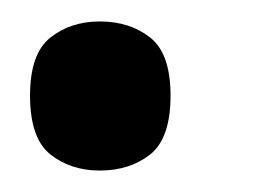

<svg xmlns="http://www.w3.org/2000/svg" viewBox="-20 -152 248 179"><path d="M73 7Q46 7 27 -8Q8 -23 8 -63Q8 -102 27 -117Q46 -132 73 -132Q101 -132 120 -117Q139 -102 139 -63Q139 -23 120 -8Q101 7 73 7Z"/></svg>

Font: Noto Serif Kannada Medium
Style: Regular
Weight: 500
Version: Version 2.003